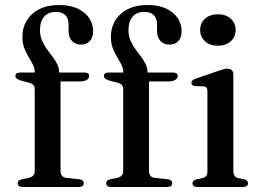

<svg xmlns="http://www.w3.org/2000/svg" viewBox="-20 -746 1037 766"><path d="M221.5 -64Q221.5 -52 227 -45Q232.5 -38 244 -36.5L295.5 -31Q305 -30 309.5 -25.8Q314 -21.5 314 -15Q314 0 294 0H69.5Q61 0 55.8 -4Q50.5 -8 50.5 -14.5Q50.5 -21 54.8 -25Q59 -29 68 -31L94.5 -36Q106.5 -39.5 112.5 -45.8Q118.5 -52 118.5 -63V-390.5Q118.5 -400 113.8 -406Q109 -412 97 -416L65 -424Q51 -428.5 46.2 -433Q41.5 -437.5 41.5 -443Q41.5 -449.5 46 -453Q50.5 -456.5 60 -456.5H140.5L119 -440.5V-456.5Q119 -473 111.5 -487.8Q104 -502.5 94.2 -518.5Q84.5 -534.5 77 -553.8Q69.5 -573 69.5 -598.5Q69.5 -655.5 109 -690.8Q148.5 -726 216 -726Q259.5 -726 289.8 -711.8Q320 -697.5 335.8 -674Q351.5 -650.5 351.5 -622.5Q351.5 -596 338.2 -582Q325 -568 303.5 -568Q281 -568 267.2 -582.5Q253.5 -597 253.5 -622V-648Q253.5 -672.5 240.5 -685.5Q227.5 -698.5 203 -698.5Q172.5 -698.5 156 -679.2Q139.5 -660 139.5 -625.5Q139.5 -603.5 147.2 -585.2Q155 -567 166.2 -551.2Q177.5 -535.5 188.8 -521Q200 -506.5 207.8 -491.2Q215.5 -476 215.5 -459V-439.5L202.5 -456.5H317Q326 -456.5 331 -453.2Q336 -450 336 -443Q336 -433.5 326.2 -427.2Q316.5 -421 296 -421H221.5ZM574.5 -64Q574.5 -52 580 -45Q585.5 -38 597 -36.5L648.5 -31Q658 -30 662.5 -25.8Q667 -21.5 667 -15Q667 0 647 0H422.5Q414 0 408.8 -4Q403.5 -8 403.5 -14.5Q403.5 -21 407.8 -25Q412 -29 421 -31L447.5 -36Q459.5 -39.5 465.5 -45.8Q471.5 -52 471.5 -63V-390.5Q471.5 -400 466.8 -406Q462 -412 450 -416L418 -424Q404 -428.5 399.2 -433Q394.5 -437.5 394.5 -443Q394.5 -449.5 399 -453Q403.5 -456.5 413 -456.5H493.5L472 -440.5V-456.5Q472 -473 464.5 -487.8Q457 -502.5 447.2 -518.5Q437.5 -534.5 430 -553.8Q422.5 -573 422.5 -598.5Q422.5 -655.5 462 -690.8Q501.5 -726 569 -726Q612.5 -726 642.8 -711.8Q673 -697.5 688.8 -674Q704.5 -650.5 704.5 -622.5Q704.5 -596 691.2 -582Q678 -568 656.5 -568Q634 -568 620.2 -582.5Q606.5 -597 606.5 -622V-648Q606.5 -672.5 593.5 -685.5Q580.5 -698.5 556 -698.5Q525.5 -698.5 509 -679.2Q492.5 -660 492.5 -625.5Q492.5 -603.5 500.2 -585.2Q508 -567 519.2 -551.2Q530.5 -535.5 541.8 -521Q553 -506.5 560.8 -491.2Q568.5 -476 568.5 -459V-439.5L555.5 -456.5H670Q679 -456.5 684 -453.2Q689 -450 689 -443Q689 -433.5 679.2 -427.2Q669.5 -421 649 -421H574.5ZM911 -448.5V-63.5Q911 -51 915.8 -44.5Q920.5 -38 930 -35.5L953.5 -31Q961.5 -28.5 965.5 -24.8Q969.5 -21 969.5 -15Q969.5 -8 964.5 -4Q959.5 0 949 0H768Q758 0 753 -4Q748 -8 748 -15Q748 -20.5 751.8 -24.2Q755.5 -28 763.5 -30.5L788.5 -35.5Q798 -38.5 802.8 -44.5Q807.5 -50.5 807.5 -63V-381Q807.5 -391.5 804 -396Q800.5 -400.5 792.5 -401.5L758 -402.5Q750.5 -404 747 -407.2Q743.5 -410.5 743.5 -415.5Q743.5 -421.5 747.5 -425.2Q751.5 -429 761.5 -432.5L849 -462.5Q863.5 -467.5 872.2 -469.8Q881 -472 887.5 -472Q899 -472 905 -465.8Q911 -459.5 911 -448.5ZM849 -563.5Q817.5 -563.5 798 -581.2Q778.5 -599 778.5 -626.5Q778.5 -654 798 -671.5Q817.5 -689 849 -689Q881 -689 900.5 -671.5Q920 -654 920 -626.5Q920 -599 900.5 -581.2Q881 -563.5 849 -563.5Z"/></svg>

Font: Fraunces 36pt
Style: Regular
Weight: 400
Version: Version 1.000;[b76b70a41]